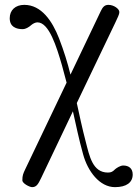

<svg xmlns="http://www.w3.org/2000/svg" viewBox="-20 -488 572 790"><path d="M20 -413C20 -377 47 -368 74 -368C84 -368 98 -375 110 -386C116 -391 126 -396 134 -396C182 -396 213 -295 235 -219L254 -148L84 208C75 227 72 234 72 254C72 267 102 282 112 282C130 282 137 270 149 245L280 -30C293 27 304 83 322 147C341 217 390 282 453 282C500 282 526 263 526 230C526 205 510 193 487 193C475 193 460 203 454 208C444 218 438 222 424 222C361 222 348 154 333 96C318 39 307 -14 296 -64L454 -394C464 -417 471 -427 471 -439C471 -451 449 -468 426 -468C409 -468 402 -457 395 -443L270 -181C258 -230 243 -278 223 -330C195 -402 150 -468 80 -468C43 -468 20 -446 20 -413Z"/></svg>

Font: Old Standard
Style: Regular
Weight: 400
Designer: Alexey Kryukov <alexios@thessalonica.org.ru>
Version: Version 2.0